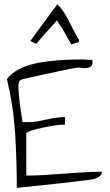

<svg xmlns="http://www.w3.org/2000/svg" viewBox="-20 -909 532 930"><path d="M13.7 -525.4Q29.3 -547.9 55.2 -564Q81.1 -580.1 112.8 -590.8Q144.5 -601.6 181.2 -607.4Q217.8 -613.3 252.9 -616.2Q288.1 -619.1 321.3 -620.1Q354.5 -621.1 379.9 -621.1Q381.8 -621.1 388.7 -620.6Q395.5 -620.1 403.3 -619.6Q411.1 -619.1 417.5 -619.1Q423.8 -619.1 426.8 -619.1Q430.7 -597.7 422.4 -589.4Q414.1 -581.1 400.9 -579.6Q387.7 -578.1 373 -580.6Q358.4 -583 351.6 -581.1Q341.8 -580.1 320.8 -575.7Q299.8 -571.3 274.4 -565.9Q249 -560.5 220.2 -554.2Q191.4 -547.9 165.5 -542.5Q139.6 -537.1 119.1 -532.2Q98.6 -527.3 88.9 -525.4Q73.2 -519.5 71.3 -510.7Q69.3 -502 69.3 -490.2Q69.3 -469.7 71.8 -444.3Q74.2 -418.9 77.6 -394Q81.1 -369.1 84.5 -348.6Q87.9 -328.1 88.9 -318.4Q92.8 -317.4 103.5 -317.4Q114.3 -317.4 118.2 -317.4Q140.6 -317.4 162.1 -321.3Q183.6 -325.2 205.1 -330.1Q226.6 -335 249 -338.4Q271.5 -341.8 294.9 -341.8V-305.7Q285.2 -305.7 267.6 -304.2Q250 -302.7 229 -298.8Q208 -294.9 186.5 -290.5Q165 -286.1 147.5 -281.2Q129.9 -276.4 118.7 -271.5Q107.4 -266.6 107.4 -261.7V-58.6Q153.3 -58.6 198.7 -61.5Q244.1 -64.5 290 -67.9Q335.9 -71.3 381.8 -74.2Q427.7 -77.1 473.6 -77.1Q473.6 -65.4 465.8 -58.1Q458 -50.8 447.8 -46.4Q437.5 -42 425.8 -40Q414.1 -38.1 408.2 -37.1Q404.3 -36.1 383.8 -34.2Q363.3 -32.2 333 -28.3Q302.7 -24.4 265.6 -20.5Q228.5 -16.6 192.4 -12.7Q156.2 -8.8 124 -5.4Q91.8 -2 70.3 0Q67.4 1 61.5 1Q61.5 -129.9 53.2 -263.2Q44.9 -396.5 13.7 -525.4ZM254.9 -810.5Q242.2 -793.9 229.5 -780.3Q216.8 -766.6 205.1 -753.4Q193.4 -740.2 181.2 -726.6Q168.9 -712.9 155.3 -696.3L127 -710.9L257.8 -888.7Q275.4 -871.1 288.6 -850.6Q301.8 -830.1 313.5 -807.6Q325.2 -785.2 336.9 -761.7Q348.6 -738.3 363.3 -714.8Q363.3 -708 360.4 -705.6Q357.4 -703.1 352.1 -701.7Q346.7 -700.2 340.3 -698.7Q334 -697.3 326.2 -693.4Q313.5 -714.8 306.2 -727.5Q298.8 -740.2 293 -751.5Q287.1 -762.7 278.8 -775.4Q270.5 -788.1 254.9 -810.5Z"/></svg>

Font: Annie Use Your Telescope
Style: Regular
Weight: 400
Version: Version 1.003 2001